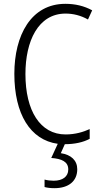

<svg xmlns="http://www.w3.org/2000/svg" viewBox="-20 -810 528 1004"><path d="M384 75C384 29 352 -1 298 -9L319 -56C371 -56 415 -66 449 -84V-135C416 -120 374 -107 323 -107C190 -107 113 -231 113 -423C113 -594 179 -739 323 -739C363 -739 403 -729 440 -708L462 -756C420 -779 373 -790 322 -790C142 -790 55 -625 55 -424C55 -214 138 -78 282 -58L248 16C302 20 337 35 337 76C337 114 307 135 261 135C244 135 227 133 213 129V168C227 172 245 174 265 174C339 174 384 137 384 75Z"/></svg>

Font: Noto Sans Malayalam UI Condensed Light
Style: Regular
Weight: 300
Width: 3
Designer: Jelle Bosma - Monotype Design Team
Foundry: Monotype Imaging Inc.
Version: Version 2.104